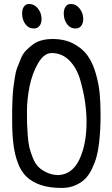

<svg xmlns="http://www.w3.org/2000/svg" viewBox="-20 -931 563 963"><path d="M41 -327.1Q41 -360.4 41 -377.4Q41 -394.5 42.5 -429.7Q43.9 -464.8 46.4 -485.4Q48.8 -505.9 53.7 -538.6Q58.6 -571.3 66.4 -591.3Q74.2 -611.3 84.5 -636.7Q94.7 -662.1 110.4 -677.7Q126 -693.4 144.5 -707.5Q163.1 -721.7 188.5 -728.5Q213.9 -735.4 244.1 -735.4Q304.7 -735.4 349.6 -711.4Q394.5 -687.5 419.9 -651.4Q445.3 -615.2 460.4 -562.5Q475.6 -509.8 480 -461.9Q484.4 -414.1 484.4 -356.4Q484.4 -317.4 482.9 -286.1Q481.4 -254.9 477.1 -215.3Q472.7 -175.8 464.4 -145.5Q456.1 -115.2 441.4 -84.5Q426.8 -53.7 406.7 -33.7Q386.7 -13.7 356.4 -1Q326.2 11.7 289.1 11.7Q228.5 11.7 185.1 -2.9Q141.6 -17.6 113.8 -43.9Q85.9 -70.3 69.8 -113.3Q53.7 -156.2 47.4 -207Q41 -257.8 41 -327.1ZM414.1 -319.3Q414.1 -367.2 406.7 -418.9Q399.4 -470.7 382.3 -530.3Q365.2 -589.8 328.1 -627.4Q291 -665 239.3 -665Q200.2 -665 170.4 -612.8Q140.6 -560.5 127.9 -495.6Q115.2 -430.7 115.2 -373Q115.2 -333 115.7 -312Q116.2 -291 119.1 -252.4Q122.1 -213.9 127.4 -191.4Q132.8 -168.9 144.5 -139.6Q156.2 -110.4 172.4 -94.2Q188.5 -78.1 214.4 -65.9Q240.2 -53.7 272.5 -52.7Q343.8 -56.6 378.9 -132.8Q414.1 -209 414.1 -319.3ZM126 -911.1Q152.3 -911.1 170.4 -888.2Q188.5 -865.2 188.5 -835.9Q188.5 -814.5 178.2 -801.3Q168 -788.1 150.4 -788.1Q123 -788.1 106.9 -810.5Q90.8 -833 90.8 -863.3Q90.8 -884.8 100.1 -897.9Q109.4 -911.1 126 -911.1ZM335 -911.1Q361.3 -911.1 379.4 -888.2Q397.5 -865.2 397.5 -835.9Q397.5 -814.5 387.2 -801.3Q377 -788.1 359.4 -788.1Q332 -788.1 315.9 -810.5Q299.8 -833 299.8 -863.3Q299.8 -884.8 309.1 -897.9Q318.4 -911.1 335 -911.1Z"/></svg>

Font: Neucha
Style: Regular
Weight: 400
Designer: Jovanny Lemonad
Foundry: Jovanny Lemonad
Version: Version 001.001